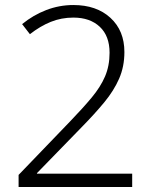

<svg xmlns="http://www.w3.org/2000/svg" viewBox="-20 -744 611 764"><path d="M506 0H54V-48L259 -261Q310 -314 345 -356Q380 -398 398 -440Q416 -482 416 -534Q416 -601 377 -637.5Q338 -674 272 -674Q224 -674 182 -657Q140 -640 99 -608L68 -648Q112 -684 164 -704Q216 -724 272 -724Q364 -724 419.5 -673Q475 -622 475 -537Q475 -479 454 -431Q433 -383 395 -337Q357 -291 306 -239L127 -55V-53H506Z"/></svg>

Font: RS Noto Sans Light
Style: Regular
Weight: 300
Designer: Monotype Design Team
Foundry: Monotype Imaging Inc.
Version: Version 3.10